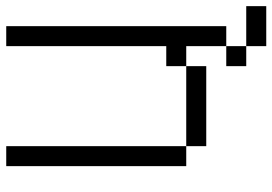

<svg xmlns="http://www.w3.org/2000/svg" viewBox="-154 -554 907 640"><g transform="rotate(-90 300.0 -233.5)"><path d="M533.3 66.7H466.7V-66.7H400V-133.3H466.7V-666.7H533.3ZM600 133.3V200H466.7V133.3ZM66.7 -66.7V-666.7H133.3V-66.7ZM133.3 -66.7H400V0H133.3ZM400 133.3V66.7H466.7V133.3Z"/></g></svg>

Font: Galmuri14 Regular
Style: Regular
Weight: 400
Designer: Lee Minseo (quiple)
Version: Version 2.399;hotconv 1.1.1;makeotfexe 2.6.0 DEVELOPMENT